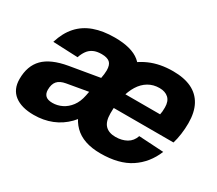

<svg xmlns="http://www.w3.org/2000/svg" viewBox="-106 -768 1131 999"><g transform="rotate(30 459.5 -268.0)"><path d="M169.6 12Q95.8 12 54.5 -19.9Q13.2 -51.8 13.2 -113.6Q13.2 -192.4 57.9 -237.8Q102.6 -283.2 199.8 -300L378.4 -330.4Q380.8 -341.8 382.4 -355.1Q384 -368.4 384 -378Q384 -412 368.3 -425.6Q352.6 -439.2 319.4 -439.2Q290 -439.2 270.3 -429.8Q250.6 -420.4 238.2 -403Q225.8 -385.6 218 -362.2L68.8 -368.6Q88 -430.8 123.6 -470.4Q159.2 -510 212.2 -529Q265.2 -548 335.6 -548Q437.2 -548 486.2 -507.8Q535.2 -467.6 535.2 -390.8Q535.2 -374.6 532.5 -355.3Q529.8 -336 525.2 -315.2L426.4 -160Q402.2 -104.4 364.5 -65.9Q326.8 -27.4 277.6 -7.7Q228.4 12 169.6 12ZM223.2 -90.8Q252.4 -90.8 279.7 -104.1Q307 -117.4 327.3 -144.3Q347.6 -171.2 355.6 -212L360.4 -236.4L234.4 -214.4Q200 -208.4 184.4 -190.3Q168.8 -172.2 168.8 -138.4Q168.8 -115.6 181.7 -103.2Q194.6 -90.8 223.2 -90.8ZM570.6 12Q466.2 12 412.2 -42.2Q358.2 -96.4 358.2 -186.8Q358.2 -264.8 379.8 -330.9Q401.4 -397 443.4 -445.6Q485.4 -494.2 546.4 -521.1Q607.4 -548 685.8 -548Q752.4 -548 797.5 -526.4Q842.6 -504.8 866 -461.3Q889.4 -417.8 889.4 -352.8Q889.4 -319.4 884.8 -286.5Q880.2 -253.6 872.2 -227.6H490.8L510.4 -319.6H738.6Q740.6 -328 741.6 -338.4Q742.6 -348.8 742.6 -362.8Q742.6 -400.2 722.7 -418.5Q702.8 -436.8 668.4 -436.8Q631.6 -436.8 602.4 -419.6Q573.2 -402.4 553.3 -370.4Q533.4 -338.4 522.8 -293.9Q512.2 -249.4 512.2 -195.2Q512.2 -146.2 533.6 -123.9Q555 -101.6 595.4 -101.6Q633.6 -101.6 662 -117.6Q690.4 -133.6 701.4 -167.2L850.4 -158.4Q817.4 -77.8 749.3 -32.9Q681.2 12 570.6 12Z"/></g></svg>

Font: Geist
Style: Italic
Weight: 400
Italic angle: -12°
Designer: Basement.studio, Andrés Briganti, Mateo Zaragoza
Foundry: Basement.studio, Vercel, Andrés Briganti, Guido Ferreyra, Mateo Zaragoza
Version: Version 1.500